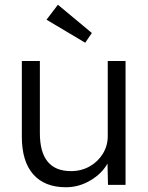

<svg xmlns="http://www.w3.org/2000/svg" viewBox="-20 -779 622 809"><path d="M258 10Q168 10 120 -44.5Q72 -99 72 -203V-522H148V-218Q148 -58 279 -58Q323 -58 358 -78Q393 -98 413.5 -131.5Q434 -165 434 -205V-522H509V0H435L433 -90Q409 -47 360.5 -18.5Q312 10 258 10ZM339 -599 176 -696 224 -759 367 -640Z"/></svg>

Font: Lexend Light
Style: Regular
Weight: 300
Designer: Bonnie Shaver-Troup, Thomas Jockin
Foundry: Lexend
Version: Version 1.007; ttfautohint (v1.8.3)